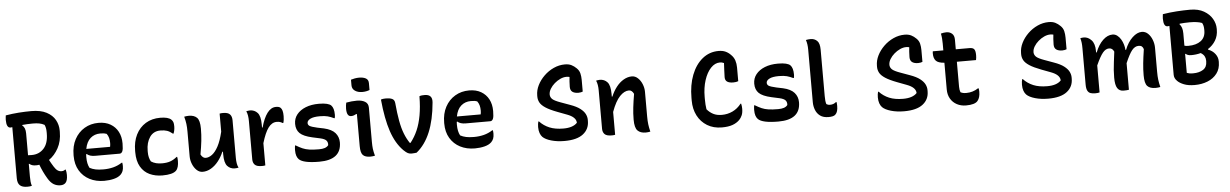

<svg xmlns="http://www.w3.org/2000/svg" viewBox="-33 -1302 11907 1858"><g transform="rotate(-5 5920.0 -373.0)"><path d="M221 1Q202 6 177 6Q128 6 105 -15.5Q82 -37 82 -85V-581Q70 -579 64 -579Q25 -579 25 -657Q25 -669 26.5 -679.5Q28 -690 29 -700Q93 -711 156.5 -715.5Q220 -720 279 -720Q369 -720 426 -690Q483 -660 509.5 -612Q536 -564 536 -510V-495Q536 -405 499.5 -338.5Q463 -272 408 -234Q426 -200 448 -165Q465 -138 482 -126.5Q499 -115 519 -115Q542 -115 555 -127H561Q568 -103 568 -75Q568 -46 562.5 -27Q557 -8 547 2Q529 20 498 20Q461 20 431.5 2Q402 -16 377 -58Q356 -93 340 -127Q324 -161 311 -196Q295 -193 278 -193Q236 -193 216 -213H210V-91Q210 -64 212 -42.5Q214 -21 221 1ZM210 -509V-297Q223 -296 246 -296Q318 -296 363.5 -346Q409 -396 409 -490V-504Q409 -548 395 -576Q371 -589 345 -594Q319 -599 281 -599Q254 -599 228.5 -597.5Q203 -596 181 -594L179 -588Q210 -567 210 -509Z M916 -550Q984 -550 1032 -522Q1080 -494 1105.5 -445.5Q1131 -397 1131 -333V-329Q1131 -274 1121.5 -254.5Q1112 -235 1095 -235H856Q803 -235 776 -260L771 -257Q770 -246 770 -235V-228Q770 -164 792 -124Q818 -110 849 -103.5Q880 -97 925 -97Q976 -97 1021 -108.5Q1066 -120 1106 -146H1112Q1115 -131 1115 -113Q1115 -84 1107.5 -65Q1100 -46 1086 -32Q1062 -8 1018 3Q974 14 924 14Q844 14 782 -18Q720 -50 684.5 -109.5Q649 -169 649 -252V-260Q649 -348 684 -413Q719 -478 779.5 -514Q840 -550 916 -550ZM924 -446Q868 -446 829 -412Q790 -378 777 -309H1008Q1010 -318 1011 -327.5Q1012 -337 1012 -346Q1012 -374 1006 -396Q1000 -418 986 -437Q973 -442 960 -444Q947 -446 924 -446Z M1515 -547Q1594 -547 1623 -518Q1634 -507 1639 -493Q1644 -479 1644 -453Q1644 -415 1631 -383H1625Q1597 -406 1571 -415Q1545 -424 1506 -424Q1439 -424 1403 -371.5Q1367 -319 1367 -239V-226Q1367 -172 1389 -134Q1412 -119 1438 -112.5Q1464 -106 1495 -106Q1542 -106 1575 -117.5Q1608 -129 1641 -156H1646Q1650 -141 1650 -116Q1650 -85 1643.5 -61Q1637 -37 1623 -23Q1589 11 1489 11Q1420 11 1365 -14.5Q1310 -40 1278 -95Q1246 -150 1246 -236V-250Q1246 -339 1279.5 -406Q1313 -473 1373.5 -510Q1434 -547 1515 -547Z M1793 -542Q1844 -542 1871.5 -515Q1899 -488 1899 -408Q1899 -348 1892.5 -289.5Q1886 -231 1873 -159Q1892 -122 1921 -122Q1952 -122 1983.5 -145.5Q2015 -169 2043 -221Q2071 -273 2092 -361V-537Q2103 -539 2109.5 -539.5Q2116 -540 2126 -540Q2173 -540 2192 -519.5Q2211 -499 2211 -462V-96Q2211 -68 2215 -43.5Q2219 -19 2229 0Q2220 2 2210.5 3Q2201 4 2192 4Q2149 4 2120.5 -27Q2092 -58 2092 -142V-167H2086Q2065 -117 2033 -76.5Q2001 -36 1961.5 -13Q1922 10 1880 10Q1848 10 1822.5 -14Q1797 -38 1782 -75Q1767 -112 1767 -150V-389Q1767 -433 1763 -465Q1759 -497 1748 -537Q1759 -539 1770 -540.5Q1781 -542 1793 -542Z M2489 1Q2479 3 2471 3.5Q2463 4 2455 4Q2406 4 2387 -15.5Q2368 -35 2368 -68V-441Q2368 -469 2364 -493.5Q2360 -518 2351 -537Q2360 -539 2369 -540.5Q2378 -542 2387 -542Q2431 -542 2460 -510.5Q2489 -479 2489 -395V-367H2495Q2519 -456 2555.5 -505Q2592 -554 2640 -554Q2656 -554 2667 -551Q2678 -548 2686 -540Q2696 -530 2701.5 -511Q2707 -492 2707 -459Q2707 -442 2705 -425Q2703 -408 2698 -393H2692Q2679 -401 2666.5 -405Q2654 -409 2635 -409Q2588 -409 2553.5 -362.5Q2519 -316 2489 -215Z M3021 -109Q3054 -109 3076.5 -116.5Q3099 -124 3112 -141Q3115 -168 3100.5 -185.5Q3086 -203 3043 -213L2965 -230Q2880 -249 2845.5 -282.5Q2811 -316 2811 -374Q2811 -426 2842 -465Q2873 -504 2928 -526Q2983 -548 3056 -548Q3105 -548 3134 -540.5Q3163 -533 3175 -521Q3202 -494 3202 -429Q3202 -421 3201 -412.5Q3200 -404 3198 -396H3192Q3161 -411 3132 -419Q3103 -427 3055 -427Q2993 -427 2962.5 -411Q2932 -395 2932 -372Q2932 -353 2948.5 -342.5Q2965 -332 3022 -319L3085 -306Q3160 -289 3193.5 -250.5Q3227 -212 3227 -158Q3227 11 3013 11Q2858 11 2816 -31Q2803 -44 2795.5 -65.5Q2788 -87 2788 -123Q2788 -137 2789.5 -147Q2791 -157 2792 -166H2798Q2833 -145 2861.5 -132.5Q2890 -120 2927 -114.5Q2964 -109 3021 -109Z M3415 -105V-416L3410 -418Q3398 -411 3385 -406.5Q3372 -402 3358 -402Q3315 -402 3315 -477Q3315 -493 3317 -508.5Q3319 -524 3322 -536Q3349 -541 3374.5 -543.5Q3400 -546 3426 -546Q3473 -546 3504.5 -527.5Q3536 -509 3536 -468V-135Q3536 -96 3539.5 -68Q3543 -40 3554 0Q3543 2 3532 3.5Q3521 5 3509 5Q3459 5 3437 -18Q3415 -41 3415 -105ZM3387 -753Q3402 -758 3423.5 -762Q3445 -766 3466 -766Q3507 -766 3532 -752Q3557 -738 3557 -704V-638Q3525 -625 3486 -625Q3443 -625 3415 -644.5Q3387 -664 3387 -698Z M3706 -543Q3745 -543 3768 -532.5Q3791 -522 3794 -490Q3803 -390 3816.5 -316.5Q3830 -243 3851 -189.5Q3872 -136 3901 -94H3908Q3949 -146 3976 -208Q4003 -270 4017.5 -350.5Q4032 -431 4033 -536Q4045 -541 4058 -542Q4071 -543 4084 -543Q4162 -543 4154 -464Q4125 -128 3958 6Q3948 7 3936 8.5Q3924 10 3911 10Q3889 10 3873.5 2.5Q3858 -5 3832 -30Q3759 -103 3718 -225Q3677 -347 3659 -536Q3669 -540 3682.5 -541.5Q3696 -543 3706 -543Z M4516 -550Q4584 -550 4632 -522Q4680 -494 4705.5 -445.5Q4731 -397 4731 -333V-329Q4731 -274 4721.5 -254.5Q4712 -235 4695 -235H4456Q4403 -235 4376 -260L4371 -257Q4370 -246 4370 -235V-228Q4370 -164 4392 -124Q4418 -110 4449 -103.5Q4480 -97 4525 -97Q4576 -97 4621 -108.5Q4666 -120 4706 -146H4712Q4715 -131 4715 -113Q4715 -84 4707.5 -65Q4700 -46 4686 -32Q4662 -8 4618 3Q4574 14 4524 14Q4444 14 4382 -18Q4320 -50 4284.5 -109.5Q4249 -169 4249 -252V-260Q4249 -348 4284 -413Q4319 -478 4379.5 -514Q4440 -550 4516 -550ZM4524 -446Q4468 -446 4429 -412Q4390 -378 4377 -309H4608Q4610 -318 4611 -327.5Q4612 -337 4612 -346Q4612 -374 4606 -396Q4600 -418 4586 -437Q4573 -442 4560 -444Q4547 -446 4524 -446Z M5461 -720Q5499 -720 5525 -707Q5551 -694 5573 -672Q5597 -649 5604 -619.5Q5611 -590 5611 -557V-443Q5604 -440 5593 -437.5Q5582 -435 5569 -435Q5532 -435 5511 -450Q5490 -465 5490 -499Q5490 -531 5492 -552Q5494 -573 5496 -595Q5484 -599 5466 -599Q5437 -599 5406.5 -585Q5376 -571 5349.5 -548Q5323 -525 5306.5 -497.5Q5290 -470 5290 -443V-438Q5292 -414 5311 -396.5Q5330 -379 5388 -358L5479 -325Q5541 -303 5575 -276.5Q5609 -250 5622.5 -222.5Q5636 -195 5636 -168V-155Q5636 -76 5575.5 -29Q5515 18 5394 18Q5323 18 5266 1.5Q5209 -15 5183 -41Q5169 -55 5160 -79.5Q5151 -104 5151 -138Q5151 -155 5153 -168.5Q5155 -182 5158 -192H5164Q5204 -149 5259.5 -126Q5315 -103 5394 -103Q5487 -103 5528 -147V-152Q5524 -203 5441 -234L5351 -268Q5277 -296 5237.5 -322Q5198 -348 5183.5 -375Q5169 -402 5169 -432V-444Q5169 -494 5193 -542.5Q5217 -591 5258.5 -631.5Q5300 -672 5352.5 -696Q5405 -720 5461 -720Z M5887 1Q5877 3 5869 3.5Q5861 4 5853 4Q5804 4 5785 -15.5Q5766 -35 5766 -68V-441Q5766 -469 5762 -493.5Q5758 -518 5749 -537Q5758 -539 5767 -540.5Q5776 -542 5785 -542Q5830 -542 5858.5 -510.5Q5887 -479 5887 -395V-370H5893Q5914 -421 5945.5 -461.5Q5977 -502 6016.5 -525Q6056 -548 6097 -548Q6129 -548 6155 -524Q6181 -500 6196 -463Q6211 -426 6211 -388V-149Q6211 -105 6215 -73Q6219 -41 6229 0Q6218 2 6207 3.5Q6196 5 6184 5Q6133 5 6105.5 -22.5Q6078 -50 6078 -129Q6078 -189 6085 -248Q6092 -307 6104 -378Q6086 -415 6057 -415Q6012 -415 5968 -369Q5924 -323 5887 -221Z M6923 20Q6841 20 6780.5 -17Q6720 -54 6687 -118Q6654 -182 6654 -264V-290Q6654 -415 6691.5 -512Q6729 -609 6797 -664.5Q6865 -720 6954 -720Q6994 -720 7022 -707Q7050 -694 7072 -671Q7098 -646 7108.5 -614.5Q7119 -583 7119 -545V-412Q7100 -404 7069 -404Q7032 -404 7011.5 -417.5Q6991 -431 6991 -462Q6991 -500 6993.5 -531Q6996 -562 6997 -599Q6986 -604 6977 -606Q6968 -608 6958 -608Q6909 -608 6869 -565.5Q6829 -523 6805.5 -450.5Q6782 -378 6782 -288V-268Q6782 -211 6789 -168Q6815 -137 6849.5 -119Q6884 -101 6933 -101Q6989 -101 7037.5 -124Q7086 -147 7122 -193H7128Q7131 -182 7132.5 -168.5Q7134 -155 7134 -144Q7134 -105 7123 -79.5Q7112 -54 7095 -37Q7067 -9 7026 5.5Q6985 20 6923 20Z M7481 -109Q7514 -109 7536.5 -116.5Q7559 -124 7572 -141Q7575 -168 7560.5 -185.5Q7546 -203 7503 -213L7425 -230Q7340 -249 7305.5 -282.5Q7271 -316 7271 -374Q7271 -426 7302 -465Q7333 -504 7388 -526Q7443 -548 7516 -548Q7565 -548 7594 -540.5Q7623 -533 7635 -521Q7662 -494 7662 -429Q7662 -421 7661 -412.5Q7660 -404 7658 -396H7652Q7621 -411 7592 -419Q7563 -427 7515 -427Q7453 -427 7422.5 -411Q7392 -395 7392 -372Q7392 -353 7408.5 -342.5Q7425 -332 7482 -319L7545 -306Q7620 -289 7653.5 -250.5Q7687 -212 7687 -158Q7687 11 7473 11Q7318 11 7276 -31Q7263 -44 7255.5 -65.5Q7248 -87 7248 -123Q7248 -137 7249.5 -147Q7251 -157 7252 -166H7258Q7293 -145 7321.5 -132.5Q7350 -120 7387 -114.5Q7424 -109 7481 -109Z M7820 -657Q7820 -713 7806 -752Q7828 -757 7853 -757Q7889 -757 7914.5 -733Q7940 -709 7940 -646V-195Q7940 -169 7942 -150.5Q7944 -132 7949 -117Q7956 -113 7964 -110Q7972 -107 7983 -107Q8003 -107 8017 -112.5Q8031 -118 8043 -128H8049Q8052 -113 8052 -89Q8052 -32 8028 -9Q8018 2 8000 6Q7982 10 7960 10Q7909 10 7878.5 -12.5Q7848 -35 7834 -71Q7820 -107 7820 -146Z M8761 -720Q8799 -720 8825 -707Q8851 -694 8873 -672Q8897 -649 8904 -619.5Q8911 -590 8911 -557V-443Q8904 -440 8893 -437.5Q8882 -435 8869 -435Q8832 -435 8811 -450Q8790 -465 8790 -499Q8790 -531 8792 -552Q8794 -573 8796 -595Q8784 -599 8766 -599Q8737 -599 8706.5 -585Q8676 -571 8649.5 -548Q8623 -525 8606.5 -497.5Q8590 -470 8590 -443V-438Q8592 -414 8611 -396.5Q8630 -379 8688 -358L8779 -325Q8841 -303 8875 -276.5Q8909 -250 8922.5 -222.5Q8936 -195 8936 -168V-155Q8936 -76 8875.5 -29Q8815 18 8694 18Q8623 18 8566 1.5Q8509 -15 8483 -41Q8469 -55 8460 -79.5Q8451 -104 8451 -138Q8451 -155 8453 -168.5Q8455 -182 8458 -192H8464Q8504 -149 8559.5 -126Q8615 -103 8694 -103Q8787 -103 8828 -147V-152Q8824 -203 8741 -234L8651 -268Q8577 -296 8537.5 -322Q8498 -348 8483.5 -375Q8469 -402 8469 -432V-444Q8469 -494 8493 -542.5Q8517 -591 8558.5 -631.5Q8600 -672 8652.5 -696Q8705 -720 8761 -720Z M9430 -141Q9434 -126 9434 -108Q9434 -50 9409 -20Q9382 14 9295 14Q9246 14 9206.5 -7Q9167 -28 9144.5 -66.5Q9122 -105 9122 -157V-416Q9062 -420 9040 -444Q9018 -468 9018 -514Q9018 -520 9018.5 -526Q9019 -532 9020 -536H9122V-601Q9122 -626 9120 -650.5Q9118 -675 9113 -700Q9127 -704 9140.5 -706Q9154 -708 9167 -708Q9198 -708 9220.5 -689Q9243 -670 9243 -629V-536H9376Q9410 -536 9422 -519.5Q9434 -503 9434 -463Q9434 -437 9429 -415H9243V-172Q9243 -141 9252 -118Q9264 -112 9276.5 -109Q9289 -106 9308 -106Q9372 -106 9424 -141Z M10161 -720Q10199 -720 10225 -707Q10251 -694 10273 -672Q10297 -649 10304 -619.5Q10311 -590 10311 -557V-443Q10304 -440 10293 -437.5Q10282 -435 10269 -435Q10232 -435 10211 -450Q10190 -465 10190 -499Q10190 -531 10192 -552Q10194 -573 10196 -595Q10184 -599 10166 -599Q10137 -599 10106.5 -585Q10076 -571 10049.5 -548Q10023 -525 10006.5 -497.5Q9990 -470 9990 -443V-438Q9992 -414 10011 -396.5Q10030 -379 10088 -358L10179 -325Q10241 -303 10275 -276.5Q10309 -250 10322.5 -222.5Q10336 -195 10336 -168V-155Q10336 -76 10275.5 -29Q10215 18 10094 18Q10023 18 9966 1.5Q9909 -15 9883 -41Q9869 -55 9860 -79.5Q9851 -104 9851 -138Q9851 -155 9853 -168.5Q9855 -182 9858 -192H9864Q9904 -149 9959.5 -126Q10015 -103 10094 -103Q10187 -103 10228 -147V-152Q10224 -203 10141 -234L10051 -268Q9977 -296 9937.5 -322Q9898 -348 9883.5 -375Q9869 -402 9869 -432V-444Q9869 -494 9893 -542.5Q9917 -591 9958.5 -631.5Q10000 -672 10052.5 -696Q10105 -720 10161 -720Z M10593 1Q10577 6 10549 6Q10524 6 10505 -0.5Q10486 -7 10475.5 -27Q10465 -47 10465 -87V-438Q10465 -469 10462.5 -491Q10460 -513 10453 -538Q10461 -540 10470 -541Q10479 -542 10487 -542Q10528 -542 10560.5 -507.5Q10593 -473 10593 -401V-387H10599Q10628 -461 10672.5 -503.5Q10717 -546 10766 -546Q10791 -546 10811.5 -530.5Q10832 -515 10846.5 -490.5Q10861 -466 10869 -438.5Q10877 -411 10878 -387H10884Q10913 -461 10959 -504Q11005 -547 11050 -547Q11085 -547 11110.5 -522.5Q11136 -498 11150.5 -460Q11165 -422 11165 -383V-149Q11165 -105 11169 -73Q11173 -41 11183 0Q11172 2 11161.5 3.5Q11151 5 11137 5Q11082 5 11057 -22Q11032 -49 11032 -126Q11032 -185 11038 -242.5Q11044 -300 11056 -379Q11050 -398 11039 -406.5Q11028 -415 11008 -415Q10972 -415 10943.5 -380Q10915 -345 10878 -258V0Q10861 4 10826 4Q10786 4 10766 -26.5Q10746 -57 10746 -130Q10746 -167 10748.5 -202.5Q10751 -238 10756.5 -280Q10762 -322 10769 -380Q10761 -397 10750 -406Q10739 -415 10721 -415Q10688 -415 10659.5 -380.5Q10631 -346 10593 -261Z M11516 10Q11455 10 11413 -6.5Q11371 -23 11350 -45Q11322 -72 11322 -106V-581Q11309 -579 11304 -579Q11265 -579 11265 -657Q11265 -670 11266.5 -680Q11268 -690 11269 -700Q11337 -711 11405 -715.5Q11473 -720 11535 -720Q11615 -720 11668.5 -689Q11722 -658 11749 -611.5Q11776 -565 11776 -516V-505Q11776 -446 11748.5 -400.5Q11721 -355 11675 -326V-320Q11718 -304 11743 -271Q11768 -238 11768 -200V-191Q11768 -126 11734 -81Q11700 -36 11643 -13Q11586 10 11516 10ZM11450 -497V-378Q11463 -373 11488 -373Q11565 -373 11610 -407Q11655 -441 11655 -506V-515Q11655 -536 11651.5 -552Q11648 -568 11640 -582Q11617 -591 11587 -595Q11557 -599 11519 -599Q11493 -599 11469 -597.5Q11445 -596 11423 -594L11421 -588Q11450 -559 11450 -497ZM11450 -114Q11462 -109 11475.5 -106.5Q11489 -104 11511 -104Q11570 -104 11608.5 -128.5Q11647 -153 11647 -207V-217Q11647 -240 11636.5 -259Q11626 -278 11601 -293Q11557 -281 11508 -281Q11473 -281 11456 -298H11450Z"/></g></svg>

Font: Recursive Sn Csl St SmB
Style: Regular
Weight: 600
Version: Version 1.079;hotconv 1.0.112;makeotfexe 2.5.65598; ttfautoh